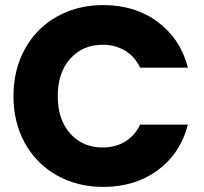

<svg xmlns="http://www.w3.org/2000/svg" viewBox="-20 -730 802 755"><path d="M386 -710Q511 -710 600 -644Q689 -578 719 -464H531Q510 -508 471.5 -531Q433 -554 384 -554Q305 -554 256 -499Q207 -444 207 -352Q207 -260 256 -205Q305 -150 384 -150Q433 -150 471.5 -173Q510 -196 531 -240H719Q689 -126 600 -60.5Q511 5 386 5Q284 5 203.5 -40.5Q123 -86 78 -167Q33 -248 33 -352Q33 -456 78 -537.5Q123 -619 203.5 -664.5Q284 -710 386 -710Z"/></svg>

Font: IBM-Poppins
Style: Poppins-Bold
Weight: 700
Designer: Mike Abbink, Paul van der Laan, Pieter van Rosmalen, Ben Mitchell, Mark Frömberg
Foundry: Bold Monday
Version: Version 1.1